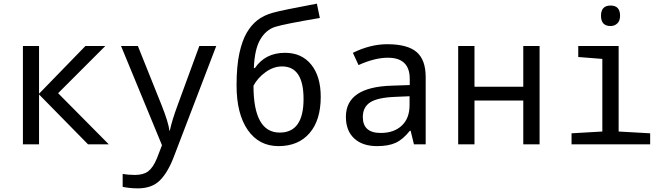

<svg xmlns="http://www.w3.org/2000/svg" viewBox="-20 -787 3641 1047"><path d="M445.8 -536.1H554.2L296.9 -278.8L573.2 0H460L192.9 -272V0H105V-536.1H192.9V-275.9Z M640.1 -536.1H731.9L859.9 -216.8Q899.9 -116.7 903.3 -75.2H906.2Q917.5 -129.9 950.2 -217.8L1066.9 -536.1H1159.2L927.2 69.8Q894.5 154.8 851.1 197.5Q807.6 240.2 731 240.2Q689 240.2 648.9 231.9V161.1Q679.2 167 715.3 167Q762.2 167 788.3 147Q814.5 127 835 78.1L863.3 4.9Z M1708 -767.1 1724.1 -689Q1530.3 -656.2 1480.2 -640.4Q1430.2 -624.5 1399.2 -571.5Q1368.2 -518.6 1364.3 -416H1370.1Q1426.8 -499 1534.2 -499Q1625 -499 1677 -434.8Q1729 -370.6 1729 -258.8Q1729 -131.8 1668 -61Q1606.9 9.8 1499 9.8Q1392.1 9.8 1331.1 -78.1Q1270 -166 1270 -321.8Q1270 -425.3 1285.2 -495.6Q1300.3 -565.9 1325.7 -608.9Q1351.1 -651.9 1384.8 -677.7Q1418.5 -703.6 1467.8 -717.5Q1517.1 -731.4 1708 -767.1ZM1362.3 -319.8Q1362.3 -64 1505.4 -64Q1635.3 -64 1635.3 -247.1Q1635.3 -424.8 1518.1 -424.8Q1471.7 -424.8 1428.5 -393.8Q1385.3 -362.8 1362.3 -319.8Z M2237.3 0 2219.2 -74.2H2215.3Q2177.7 -26.9 2138.2 -8.5Q2098.6 9.8 2036.1 9.8Q1956.5 9.8 1911.4 -32.2Q1866.2 -74.2 1866.2 -149.9Q1866.2 -312 2115.2 -319.8L2214.4 -323.2V-356.9Q2214.4 -472.2 2095.2 -472.2Q2023.4 -472.2 1935.1 -432.1L1904.3 -499Q2000 -545.9 2091.3 -545.9Q2202.1 -545.9 2251.7 -503.4Q2301.3 -460.9 2301.3 -367.2V0ZM2213.4 -262.2 2134.3 -258.8Q2038.6 -254.9 1998.5 -228.8Q1958.5 -202.6 1958.5 -148.9Q1958.5 -62 2056.2 -62Q2127.9 -62 2170.7 -101.8Q2213.4 -141.6 2213.4 -213.9Z M2567.4 -536.1V-314H2833.5V-536.1H2922.4V0H2833.5V-238.8H2567.4V0H2478.5V-536.1Z M3309.6 -756.8Q3361.3 -756.8 3361.3 -701.2Q3361.3 -672.9 3345.9 -658.9Q3330.6 -645 3309.6 -645Q3257.3 -645 3257.3 -701.2Q3257.3 -756.8 3309.6 -756.8ZM3264.6 -465.8 3133.3 -476.1V-536.1H3353.5V-69.8L3525.4 -60.1V0H3096.7V-60.1L3264.6 -69.8Z"/></svg>

Font: Droid Sans Mono
Style: Regular
Weight: 400
Monospace: yes
Foundry: Ascender Corporation
Version: Version 1.00 build 112